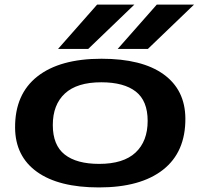

<svg xmlns="http://www.w3.org/2000/svg" viewBox="-20 -810 876 840"><path d="M413 10Q237 10 142 -58Q47 -126 46 -251Q45 -398 143.5 -475.5Q242 -553 424 -553Q601 -553 695.5 -485Q790 -417 791 -292Q792 -145 693.5 -67.5Q595 10 413 10ZM414 -93Q520 -93 573 -142.5Q626 -192 626 -281Q626 -369 574 -409.5Q522 -450 423 -450Q317 -450 264 -401Q211 -352 211 -263Q211 -175 263 -134Q315 -93 414 -93ZM495 -596 666 -790H829L627 -596ZM234 -596 405 -790H568L366 -596Z"/></svg>

Font: Georama ExtraExtended SemiBold
Style: Italic
Weight: 600
Width: 8
Italic angle: -9°
Designer: Jean-Baptiste Levee
Foundry: Production Type
Version: Version 1.000